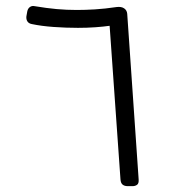

<svg xmlns="http://www.w3.org/2000/svg" viewBox="-20 -630 603 655"><path d="M415 5Q405 5 398.5 0Q392 -5 391 -18L354 -542Q333 -539 305 -537Q277 -535 246 -535Q205 -535 163 -538Q121 -541 88 -548Q78 -550 73.5 -557Q69 -564 70 -574L73 -591Q75 -601 82 -606Q89 -611 98 -609Q140 -602 173.5 -599Q207 -596 242 -596Q271 -596 304 -598Q337 -600 378 -606Q394 -608 403.5 -601.5Q413 -595 414 -583L453 -18Q454 -4 447.5 0.5Q441 5 433 5Z"/></svg>

Font: Rubik Light
Style: Italic
Weight: 300
Italic angle: -12°
Designer: Hubert and Fischer
Foundry: Hubert and Fischer
Version: Version 2.300;gftools[0.9.30]